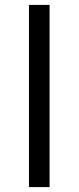

<svg xmlns="http://www.w3.org/2000/svg" viewBox="-20 -762 320 782"><path d="M98 -742V0H182V-742Z"/></svg>

Font: Juman Normal
Style: Regular
Weight: 300
Designer: Bandar Raffah (Arabic) Julieta Ulanovsky (Latin)
Foundry: Caramella
Version: Version 5.022;PS 005.022;hotconv 1.0.88;makeotf.lib2.5.64775